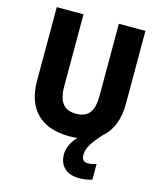

<svg xmlns="http://www.w3.org/2000/svg" viewBox="-136 -811 957 1144"><g transform="rotate(15 343.0 -239.0)"><path d="M451 95C451 51 478 12 533 -49C589 -96 617 -170 617 -263V-714H453V-270C453 -173 420 -130 344 -130C272 -130 235 -172 235 -269V-714H70V-260C70 -86 165 10 341 10C358 10 374 9 390 7C354 46 338 85 338 121C338 195 385 236 462 236C492 236 520 231 541 224V127C529 132 505 137 489 137C466 137 451 126 451 95Z"/></g></svg>

Font: Noto Sans Lao SemiCondensed ExtraBold
Style: Regular
Weight: 800
Width: 4
Designer: Monotype Design Team
Foundry: Monotype Imaging Inc.
Version: Version 2.003